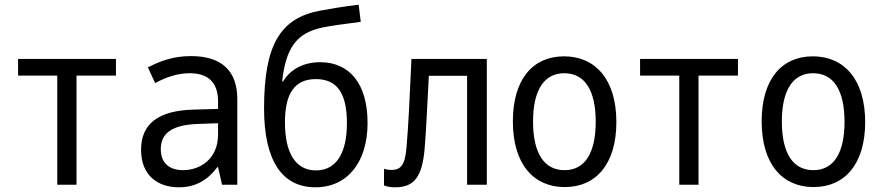

<svg xmlns="http://www.w3.org/2000/svg" viewBox="-20 -787 3750 818"><path d="M224 0H306V-465H474V-536H57V-465H224Z M743 11C814 11 866 -21 906 -75H909L926 0H991V-365C991 -490 919 -548 794 -548C719 -548 665 -528 610 -500L641 -433C685 -457 735 -475 788 -475C858 -475 909 -444 909 -355V-323L804 -320C658 -316 581 -262 581 -149C581 -41 650 11 743 11ZM760 -62C707 -62 665 -88 665 -151C665 -220 713 -255 824 -259L909 -262V-214C909 -110 833 -62 760 -62Z M1324 11C1460 11 1546 -96 1546 -263C1546 -433 1467 -522 1344 -522C1270 -522 1215 -489 1186 -440H1182C1198 -583 1243 -647 1355 -670C1387 -677 1456 -686 1517 -694L1508 -767C1448 -760 1377 -748 1346 -742C1175 -711 1105 -598 1105 -325C1105 -102 1182 11 1324 11ZM1326 -61C1239 -61 1194 -136 1194 -265C1194 -389 1235 -450 1326 -450C1419 -450 1458 -386 1458 -262C1458 -135 1413 -61 1326 -61Z M1664 11C1746 11 1779 -36 1789 -153C1797 -246 1799 -323 1807 -464H1970V0H2054V-536H1733C1724 -347 1721 -266 1712 -160C1706 -84 1688 -63 1647 -63C1637 -63 1628 -64 1616 -68V3C1630 9 1647 11 1664 11Z M2386 10C2519 10 2606 -88 2606 -267C2606 -449 2516 -547 2383 -547C2250 -547 2165 -449 2165 -270C2165 -88 2253 10 2386 10ZM2385 -62C2298 -62 2251 -135 2251 -269C2251 -403 2298 -475 2384 -475C2471 -475 2518 -403 2518 -268C2518 -135 2472 -62 2385 -62Z M2874 0H2956V-465H3124V-536H2707V-465H2874Z M3446 10C3579 10 3666 -88 3666 -267C3666 -449 3576 -547 3443 -547C3310 -547 3225 -449 3225 -270C3225 -88 3313 10 3446 10ZM3445 -62C3358 -62 3311 -135 3311 -269C3311 -403 3358 -475 3444 -475C3531 -475 3578 -403 3578 -268C3578 -135 3532 -62 3445 -62Z"/></svg>

Font: Noto Sans Mono Condensed
Style: Regular
Weight: 400
Width: 3
Designer: Monotype Design Team
Foundry: Monotype Imaging Inc.
Version: Version 2.014